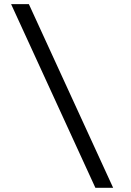

<svg xmlns="http://www.w3.org/2000/svg" viewBox="-20 -806 626 919"><path d="M436.5 92.8 33.2 -786.1H118.2L521.5 92.8Z"/></svg>

Font: Cascadia Mono NF SemiLight
Style: Regular
Weight: 350
Monospace: yes
Designer: Aaron Bell
Foundry: Saja Typeworks
Version: Version 2404.023; ttfautohint (v1.8.4)